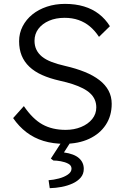

<svg xmlns="http://www.w3.org/2000/svg" viewBox="-20 -730 645 988"><path d="M310.3 10Q252.6 10 203.9 -4.8Q155.3 -19.7 116.3 -49.3Q77.3 -79 47.6 -122.3L102.8 -184Q148 -117.7 198.4 -89.7Q248.8 -61.7 317.6 -61.7Q361.7 -61.7 397.5 -76.6Q433.4 -91.4 454.5 -117.5Q475.5 -143.6 475.5 -177.3Q475.5 -199 467.6 -217Q459.8 -235.1 444.4 -249.4Q429.1 -263.8 406.2 -275.6Q383.3 -287.4 353.6 -297.1Q323.9 -306.8 287.2 -314.8Q235.6 -326.5 196.6 -344Q157.6 -361.5 131.1 -386.6Q104.6 -411.8 91.4 -444.3Q78.3 -476.7 78.3 -518Q78.3 -559 96.4 -594.4Q114.6 -629.7 146.4 -655.5Q178.2 -681.3 221.4 -695.7Q264.5 -710 314.5 -710Q368.5 -710 412.2 -696.8Q455.8 -683.7 489.2 -657.9Q522.5 -632.1 545.5 -595.1L489.4 -540.3Q468.7 -572 442.7 -593.8Q416.7 -615.6 384.1 -627Q351.6 -638.3 312.5 -638.3Q267.5 -638.3 232.6 -623.3Q197.7 -608.2 177.6 -581.7Q157.6 -555.1 157.6 -520Q157.6 -494.7 167.3 -474.5Q177 -454.3 196 -438.7Q215 -423.2 245 -411.5Q275.1 -399.8 315.1 -390.8Q371.8 -377.8 416.1 -359.8Q460.5 -341.8 491.5 -317.8Q522.5 -293.9 538.7 -263.4Q554.8 -232.9 554.8 -195.9Q554.8 -133.9 524.3 -87.6Q493.8 -41.3 438.9 -15.7Q383.9 10 310.3 10ZM236 238.3 230 197.4Q256 195.7 283.3 188.4Q310.7 181.1 329.4 168.1Q348 155.1 348 138Q348 121.3 331.4 112.5Q314.7 103.6 293 99.8Q271.4 96 254.7 96L241.7 86L307.6 -15.9H354.1L309.1 54.4Q361.5 61.7 386.3 83.7Q411.1 105.7 411.1 139Q411.1 165.3 395.3 183.8Q379.5 202.3 353.7 214.1Q327.9 225.9 297.1 231.8Q266.3 237.6 236 238.3Z"/></svg>

Font: Lexend Medium
Style: Regular
Weight: 500
Designer: Bonnie Shaver-Troup, Thomas Jockin
Foundry: Lexend
Version: Version 1.005